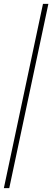

<svg xmlns="http://www.w3.org/2000/svg" viewBox="-41 -832 271 996"><path d="M182 -812H210L7 144H-21Z"/></svg>

Font: Prompt Thin
Style: Italic
Weight: 250
Italic angle: -12°
Designer: Katatrad Team
Foundry: CadsonDemak
Version: Version 1.001